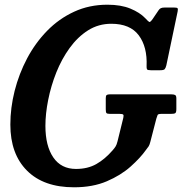

<svg xmlns="http://www.w3.org/2000/svg" viewBox="-20 -783 786 816"><path d="M446 -382H708.5Q719 -382 724.2 -379.2Q729.5 -376.5 729.5 -364.5V-319.5Q729.5 -305.5 725 -302.2Q720.5 -299 706 -299H665.5Q652 -299 649.8 -294.2Q647.5 -289.5 644.5 -279L619 -180.5Q616 -168 611.8 -161.2Q607.5 -154.5 600.5 -146Q576.5 -112 535 -75Q493.5 -38 433.8 -12.5Q374 13 294.5 13Q165.5 13 94.8 -57.8Q24 -128.5 24 -253.5Q24 -324.5 42.2 -396.8Q60.5 -469 95.2 -534.8Q130 -600.5 180.2 -652Q230.5 -703.5 295 -733.2Q359.5 -763 436.5 -763Q494 -763 534 -746.5Q574 -730 597 -706Q609.5 -692.5 614 -689.8Q618.5 -687 630 -704L654 -739.5Q658 -745.5 663.5 -748.2Q669 -751 680 -751H719.5Q732 -751 734.5 -748Q737 -745 735 -734.5L687 -505.5Q684 -493.5 679.8 -489Q675.5 -484.5 661 -484.5H621Q607.5 -484.5 605 -488.2Q602.5 -492 603 -502.5Q606.5 -583.5 569.8 -632.8Q533 -682 453 -682Q398.5 -682 354.2 -654Q310 -626 276 -579Q242 -532 219.2 -474.8Q196.5 -417.5 184.8 -358.5Q173 -299.5 173 -248Q173 -163 206.5 -114Q240 -65 303 -65Q353 -65 389.5 -85.8Q426 -106.5 458.5 -144Q466.5 -153 471.2 -160.5Q476 -168 479.5 -182.5L504 -282Q506.5 -293 503.5 -296Q500.5 -299 488.5 -299H447.5Q435 -299 432.2 -302.8Q429.5 -306.5 429.5 -318.5V-366Q429.5 -376 433.2 -379Q437 -382 446 -382Z"/></svg>

Font: Besley* Narrow Semi
Style: Italic
Weight: 600
Width: 4
Italic angle: -13°
Designer: Owen Earl
Foundry: indestructible type*
Version: Version 3.000; ttfautohint (v1.8.3)